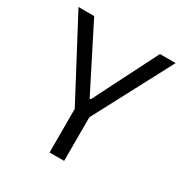

<svg xmlns="http://www.w3.org/2000/svg" viewBox="-161 -820 909 948"><g transform="rotate(30 293.0 -346.5)"><path d="M251.5 0V-248.5L16.1 -693.4H105.5L289.6 -329.6H296.4L480.5 -693.4H569.8L334.5 -248.5V0Z"/></g></svg>

Font: Cascadia Code PL SemiLight
Style: Regular
Weight: 350
Monospace: yes
Designer: Aaron Bell
Foundry: Saja Typeworks
Version: Version 2404.023; ttfautohint (v1.8.4)